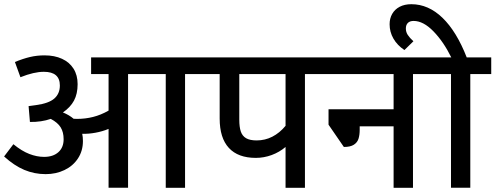

<svg xmlns="http://www.w3.org/2000/svg" viewBox="-22 -898 2369 918"><path d="M961.4 -543.9H862.8V0H770.5V-543.9H590.3V-0.5H497.1V-281.7Q467.8 -269.5 434.3 -263.4Q400.9 -257.3 371.1 -258.3Q374.5 -243.2 374.5 -223.6Q374.5 -176.8 350.8 -140.6Q327.1 -104.5 286.4 -85Q245.6 -65.4 196.3 -65.4Q142.6 -65.4 94.2 -85.7Q45.9 -106 -2.4 -149.9L42 -208.5Q82 -175.8 118.2 -161.9Q154.3 -147.9 189 -147.9Q231.9 -147.9 257.1 -170.4Q282.2 -192.9 282.2 -232.4Q282.2 -266.1 268.1 -289.1Q253.9 -312 220.7 -329.6Q175.8 -314 121.1 -314.9L114.7 -390.6Q128.9 -392.1 150.4 -395.5Q211.4 -403.8 237.8 -427Q264.2 -450.2 264.2 -489.3Q264.2 -554.7 187.5 -554.7Q140.6 -554.7 75.7 -528.8L49.3 -601.6Q88.4 -617.7 121.6 -625.5Q154.8 -633.3 190.9 -633.3Q238.8 -633.3 274.4 -616.9Q310.1 -600.6 329.6 -569.6Q349.1 -538.6 349.1 -495.6Q349.1 -449.2 331.8 -417Q314.5 -384.8 278.8 -360.4Q308.1 -348.6 330.1 -330.1Q335.9 -329.6 347.2 -329.6Q386.2 -329.6 423.1 -338.9Q460 -348.1 497.1 -369.1V-543.9H413.6V-623.5H961.4Z M1534.7 -543.9H1436V0H1343.3V-195.3Q1314 -170.4 1276.9 -156.7Q1239.7 -143.1 1201.2 -143.1Q1116.2 -143.1 1072.3 -190.7Q1028.3 -238.3 1028.3 -331.1V-543.9H943.8V-623.5H1534.7ZM1343.3 -543.9H1122.1V-325.7Q1122.1 -290.5 1129.4 -269Q1136.7 -247.6 1154.8 -237.1Q1172.9 -226.6 1205.1 -226.6Q1245.1 -226.6 1280 -244.4Q1314.9 -262.2 1343.3 -296.4Z M2051.3 -543.9H1952.6V0H1859.9V-293.9H1697.8V-278.3Q1697.8 -252.4 1692.1 -234.6Q1686.5 -216.8 1669.9 -206.1Q1653.3 -195.3 1622.1 -195.3L1548.8 -301.8V-375.5H1859.9V-543.9H1517.6V-623.5H2051.3Z M2326.7 -543.9H2226.6V-0.5H2134.3V-543.9H2034.2V-623.5H2135.7Q2098.6 -698.7 2050.3 -748.3Q2002 -797.9 1955.6 -797.9Q1937.5 -797.9 1928 -788.3Q1918.5 -778.8 1918.5 -761.7Q1918.5 -745.1 1927.5 -731.2Q1936.5 -717.3 1954.6 -700.7L1911.6 -658.7Q1877.4 -681.6 1859.1 -713.4Q1840.8 -745.1 1840.8 -782.2Q1840.8 -809.6 1853 -831.3Q1865.2 -853 1888.7 -865.5Q1912.1 -877.9 1944.8 -877.9Q2026.4 -877.9 2093.8 -812.7Q2161.1 -747.6 2209.5 -623.5H2326.7Z"/></svg>

Font: Varta SemiBold
Style: Regular
Weight: 600
Designer: Joana Correia, Viktoriya Grabowska, Eben Sorkin
Foundry: Sorkin Type
Version: Version 1.003; ttfautohint (v1.3) -l 8 -r 24 -G 200 -x 12 -H